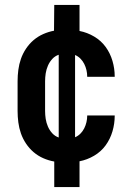

<svg xmlns="http://www.w3.org/2000/svg" viewBox="-20 -648 540 775"><path d="M199 107V4Q176 0 154.5 -9.5Q133 -19 115.5 -34Q98 -49 85 -68.5Q72 -88 64.5 -109.5Q57 -131 54 -154Q51 -177 51 -200V-320Q51 -343 54 -366Q57 -389 64.5 -410.5Q72 -432 85 -451.5Q98 -471 115.5 -486Q133 -501 154.5 -510.5Q176 -520 198 -524L199 -628H301V-523Q332 -517 360 -500.5Q388 -484 406.5 -458.5Q425 -433 434 -402Q443 -371 443 -340V-338H332V-339Q332 -352 329 -365Q326 -378 320 -390Q314 -402 304.5 -411.5Q295 -421 283 -426V-94Q295 -99 304.5 -108.5Q314 -118 320 -130Q326 -142 329 -155Q332 -168 332 -181V-182H443V-180Q443 -149 434 -118Q425 -87 406.5 -61.5Q388 -36 360 -19.5Q332 -3 301 3V107ZM217 -93V-427Q202 -422 191 -410Q180 -398 173.5 -383Q167 -368 164.5 -352Q162 -336 162 -320V-200Q162 -184 164.5 -168Q167 -152 173.5 -137Q180 -122 191 -110Q202 -98 217 -93Z"/></svg>

Font: Iosevka SS18
Style: Bold
Weight: 700
Monospace: yes
Designer: Belleve Invis
Foundry: Belleve Invis
Version: Version 25.1.1; ttfautohint (v1.8.4)